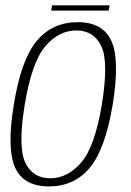

<svg xmlns="http://www.w3.org/2000/svg" viewBox="-20 -682 481 706"><path d="M160 3.5Q252.5 3.5 309.8 -64.8Q367 -133 394.5 -298Q421 -462.5 389.5 -531.5Q358 -600.5 266 -600.5Q173 -600.5 115.2 -531.8Q57.5 -463 31 -298Q4 -134 35.8 -65.2Q67.5 3.5 160 3.5ZM164.5 -26.5Q100.5 -26.5 73 -84Q45.5 -141.5 71 -297.5Q97 -454 146.8 -512Q196.5 -570 260.5 -570Q325 -570 352.5 -512.2Q380 -454.5 354.5 -297.5Q328.5 -142 278.5 -84.2Q228.5 -26.5 164.5 -26.5ZM168 -643H379.5L383 -662.5H171.5Z"/></svg>

Font: Anybody SemiCondensed ExtraLight
Style: Italic
Weight: 250
Width: 4
Italic angle: -10°
Version: Version 1.113;gftools[0.9.25]